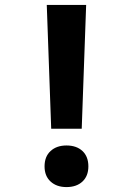

<svg xmlns="http://www.w3.org/2000/svg" viewBox="-20 -750 540 780"><path d="M188 -227 170 -730H330L312 -227ZM250 10Q210 10 185.5 -12.5Q161 -35 161 -74Q161 -114 185.5 -136.5Q210 -159 250 -159Q291 -159 315 -136.5Q339 -114 339 -74Q339 -35 315 -12.5Q291 10 250 10Z"/></svg>

Font: M PLUS Code Latin SemiBold
Style: Regular
Weight: 600
Designer: Coji Morishita
Foundry: UNDERFOREST DESIGN
Version: Version 1.002; ttfautohint (v1.8.3)